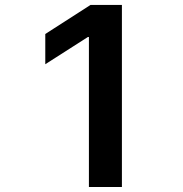

<svg xmlns="http://www.w3.org/2000/svg" viewBox="-20 -747 733 767"><path d="M467 0H335.2V-599.1H331L160.9 -490.4V-611.2L341.6 -727.3H467Z"/></svg>

Font: Linik Sans SemiBold
Style: Regular
Weight: 600
Designer: Fonts by Rasmus Andersson / Changes by Cristiano Sobral with parts from Marc Monis
Foundry: rsms
Version: Version 3.020; ttfautohint (v1.6)